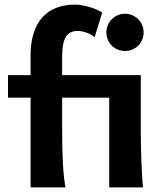

<svg xmlns="http://www.w3.org/2000/svg" viewBox="-20 -811 717 831"><path d="M440.4 -670.9Q440.4 -687.5 446.8 -702.4Q453.1 -717.3 464.1 -728Q475.1 -738.8 489.7 -745.1Q504.4 -751.5 521 -751.5Q537.6 -751.5 552.5 -745.1Q567.4 -738.8 578.1 -728Q588.9 -717.3 595.2 -702.4Q601.6 -687.5 601.6 -670.9Q601.6 -653.8 595.2 -638.9Q588.9 -624 578.1 -613.3Q567.4 -602.5 552.5 -596.4Q537.6 -590.3 521 -590.3Q504.4 -590.3 489.7 -596.4Q475.1 -602.5 464.1 -613.3Q453.1 -624 446.8 -638.9Q440.4 -653.8 440.4 -670.9ZM389.6 -650.4Q382.3 -656.7 373 -661.6Q363.8 -666.5 354 -669.9Q344.2 -673.3 334.5 -675.3Q324.7 -677.2 316.4 -677.2Q281.2 -677.2 265.1 -651.4Q249 -625.5 249 -565.9V-485.8H589.4V-231.9Q589.4 -208.5 590.1 -176.5Q590.8 -144.5 592 -111.8Q593.3 -79.1 595 -49.3Q596.7 -19.5 599.1 0H452.6V-388.2H249V-241.2Q249 -205.6 249.8 -170.7Q250.5 -135.7 252.2 -104.2Q253.9 -72.8 256.8 -45.9Q259.8 -19 263.7 0H112.3V-388.2H14.6V-485.8H112.3V-571.3Q112.3 -626 125.5 -667.2Q138.7 -708.5 163.6 -736.1Q188.5 -763.7 224.1 -777.3Q259.8 -791 305.2 -791Q318.8 -791 334.7 -788.3Q350.6 -785.6 366.5 -781Q382.3 -776.4 397 -770Q411.6 -763.7 422.4 -756.8Z"/></svg>

Font: Andika New Basic
Style: Bold
Weight: 700
Designer: Victor Gaultney, Annie Olsen, Pablo Ugerman
Foundry: SIL International
Version: Version 5.500; ttfautohint (v1.8.3)